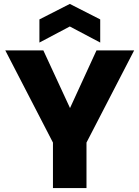

<svg xmlns="http://www.w3.org/2000/svg" viewBox="-20 -959 711 979"><path d="M250 -232V0H421V-232L664 -702H472L337 -408L201 -702H7ZM181 -860V-742L336 -824L491 -742V-860L336 -939Z"/></svg>

Font: Poppins
Style: Bold
Weight: 700
Designer: Ninad Kale (Devanagari), Jonny Pinhorn (Latin)
Foundry: Indian Type Foundry
Version: 4.004